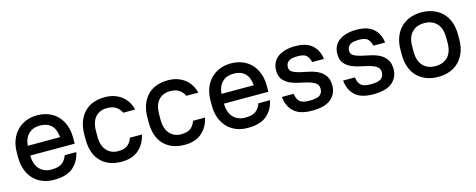

<svg xmlns="http://www.w3.org/2000/svg" viewBox="-30 -992 3679 1484"><g transform="rotate(-15 1810.0 -250.0)"><path d="M270 8Q220 8 178.5 -8.5Q137 -25 107.5 -56Q78 -87 61.5 -131Q45 -175 45 -231V-269Q45 -324 61.5 -368Q78 -412 108 -443Q138 -474 179 -491Q220 -508 270 -508Q320 -508 361.5 -491.5Q403 -475 432.5 -444Q462 -413 478.5 -368.5Q495 -324 495 -269V-221H139Q141 -148 177 -111Q213 -74 270 -74Q329 -74 356 -95Q383 -116 398 -155H490Q475 -81 423 -36.5Q371 8 270 8ZM270 -426Q216 -426 181.5 -394.5Q147 -363 140 -299H399Q393 -365 360 -395.5Q327 -426 270 -426Z M810 8Q706 8 645.5 -54Q585 -116 585 -231V-269Q585 -326 601 -370Q617 -414 646 -445Q675 -476 717 -492Q759 -508 810 -508Q854 -508 888.5 -496Q923 -484 948.5 -463.5Q974 -443 990.5 -415Q1007 -387 1015 -355H919Q908 -381 881.5 -401.5Q855 -422 805 -422Q748 -422 713.5 -384Q679 -346 679 -269V-231Q679 -155 714 -116.5Q749 -78 805 -78Q856 -78 882 -99Q908 -120 919 -155H1015Q1000 -83 949 -37.5Q898 8 810 8Z M1315 8Q1211 8 1150.5 -54Q1090 -116 1090 -231V-269Q1090 -326 1106 -370Q1122 -414 1151 -445Q1180 -476 1222 -492Q1264 -508 1315 -508Q1359 -508 1393.5 -496Q1428 -484 1453.5 -463.5Q1479 -443 1495.5 -415Q1512 -387 1520 -355H1424Q1413 -381 1386.5 -401.5Q1360 -422 1310 -422Q1253 -422 1218.5 -384Q1184 -346 1184 -269V-231Q1184 -155 1219 -116.5Q1254 -78 1310 -78Q1361 -78 1387 -99Q1413 -120 1424 -155H1520Q1505 -83 1454 -37.5Q1403 8 1315 8Z M1820 8Q1770 8 1728.5 -8.5Q1687 -25 1657.5 -56Q1628 -87 1611.5 -131Q1595 -175 1595 -231V-269Q1595 -324 1611.5 -368Q1628 -412 1658 -443Q1688 -474 1729 -491Q1770 -508 1820 -508Q1870 -508 1911.5 -491.5Q1953 -475 1982.5 -444Q2012 -413 2028.5 -368.5Q2045 -324 2045 -269V-221H1689Q1691 -148 1727 -111Q1763 -74 1820 -74Q1879 -74 1906 -95Q1933 -116 1948 -155H2040Q2025 -81 1973 -36.5Q1921 8 1820 8ZM1820 -426Q1766 -426 1731.5 -394.5Q1697 -363 1690 -299H1949Q1943 -365 1910 -395.5Q1877 -426 1820 -426Z M2335 8Q2238 8 2190.5 -35Q2143 -78 2135 -155H2229Q2233 -133 2239.5 -117Q2246 -101 2258 -91Q2270 -81 2289 -76.5Q2308 -72 2335 -72Q2396 -72 2418.5 -89.5Q2441 -107 2441 -140Q2441 -170 2419 -185.5Q2397 -201 2364 -210Q2331 -219 2293 -226.5Q2255 -234 2222 -249Q2189 -264 2167 -290.5Q2145 -317 2145 -365Q2145 -396 2156.5 -422Q2168 -448 2191.5 -467Q2215 -486 2251 -497Q2287 -508 2335 -508Q2425 -508 2471 -466.5Q2517 -425 2525 -355H2431Q2423 -392 2403 -410Q2383 -428 2335 -428Q2281 -428 2260 -411Q2239 -394 2239 -365Q2239 -338 2261 -325.5Q2283 -313 2316 -305Q2349 -297 2387 -289.5Q2425 -282 2458 -266Q2491 -250 2513 -220.5Q2535 -191 2535 -140Q2535 -75 2487 -33.5Q2439 8 2335 8Z M2825 8Q2728 8 2680.5 -35Q2633 -78 2625 -155H2719Q2723 -133 2729.5 -117Q2736 -101 2748 -91Q2760 -81 2779 -76.5Q2798 -72 2825 -72Q2886 -72 2908.5 -89.5Q2931 -107 2931 -140Q2931 -170 2909 -185.5Q2887 -201 2854 -210Q2821 -219 2783 -226.5Q2745 -234 2712 -249Q2679 -264 2657 -290.5Q2635 -317 2635 -365Q2635 -396 2646.5 -422Q2658 -448 2681.5 -467Q2705 -486 2741 -497Q2777 -508 2825 -508Q2915 -508 2961 -466.5Q3007 -425 3015 -355H2921Q2913 -392 2893 -410Q2873 -428 2825 -428Q2771 -428 2750 -411Q2729 -394 2729 -365Q2729 -338 2751 -325.5Q2773 -313 2806 -305Q2839 -297 2877 -289.5Q2915 -282 2948 -266Q2981 -250 3003 -220.5Q3025 -191 3025 -140Q3025 -75 2977 -33.5Q2929 8 2825 8Z M3345 8Q3292 8 3249.5 -8.5Q3207 -25 3177 -55.5Q3147 -86 3131 -130.5Q3115 -175 3115 -231V-269Q3115 -324 3131.5 -368.5Q3148 -413 3178 -444Q3208 -475 3250.5 -491.5Q3293 -508 3345 -508Q3397 -508 3439.5 -491.5Q3482 -475 3512 -444.5Q3542 -414 3558.5 -369.5Q3575 -325 3575 -269V-231Q3575 -175 3558.5 -131Q3542 -87 3512 -56Q3482 -25 3439.5 -8.5Q3397 8 3345 8ZM3345 -78Q3408 -78 3444.5 -116.5Q3481 -155 3481 -231V-269Q3481 -344 3444.5 -383Q3408 -422 3345 -422Q3282 -422 3245.5 -383.5Q3209 -345 3209 -269V-231Q3209 -156 3245.5 -117Q3282 -78 3345 -78Z"/></g></svg>

Font: PT Root UI Web Medium
Style: Regular
Weight: 500
Designer: Vitaly Kuzmin
Foundry: ParaType Ltd.
Version: Version 1.001W